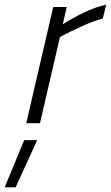

<svg xmlns="http://www.w3.org/2000/svg" viewBox="-44 -530 477 826"><path d="M185 -500H243L226 -425Q263 -450 315 -475Q367 -500 413 -510L398 -450Q364 -442 311.5 -418.5Q259 -395 214 -371L128 0H69ZM60 73H116L23 276H-24Z"/></svg>

Font: Cairo Light
Style: Italic
Weight: 300
Italic angle: -13°
Designer: Mohamed Gaber, Accademia di Belle Arti di Urbino and others
Foundry: Kief Type Foundry, Accademia di Belle Arti di Urbino and others
Version: Version 3.011